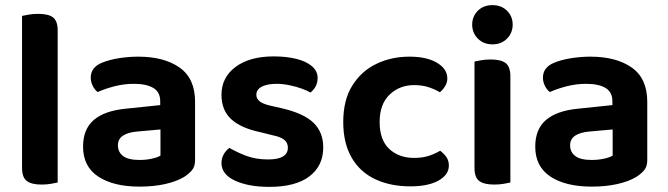

<svg xmlns="http://www.w3.org/2000/svg" viewBox="-20 -713 2604 749"><path d="M66 -264 205 -260V-1Q196 1 179 4Q162 7 142 7Q103 7 84.5 -7Q66 -21 66 -58ZM205 -188 66 -192V-651Q75 -653 92 -656Q109 -659 129 -659Q169 -659 187 -645Q205 -631 205 -594Z M524 -89Q550 -89 572.5 -94Q595 -99 606 -106V-208L516 -200Q480 -197 460 -184Q440 -171 440 -146Q440 -120 460 -104.5Q480 -89 524 -89ZM519 -492Q620 -492 680.5 -449.5Q741 -407 741 -316V-88Q741 -63 728.5 -48.5Q716 -34 697 -22Q668 -5 624 5Q580 15 524 15Q423 15 363.5 -24Q304 -63 304 -141Q304 -209 346 -245Q388 -281 471 -289L605 -303V-318Q605 -354 578 -370Q551 -386 502 -386Q464 -386 427 -376.5Q390 -367 361 -354Q350 -362 342 -377.5Q334 -393 334 -410Q334 -450 377 -468Q406 -480 444 -486Q482 -492 519 -492Z M1241 -138Q1241 -66 1187 -25Q1133 16 1031 16Q949 16 896.5 -8.5Q844 -33 844 -77Q844 -96 853 -111.5Q862 -127 875 -136Q904 -119 941 -105Q978 -91 1026 -91Q1103 -91 1103 -137Q1103 -156 1089 -167.5Q1075 -179 1045 -185L997 -197Q920 -213 882 -248Q844 -283 844 -343Q844 -411 899 -452Q954 -493 1048 -493Q1097 -493 1135.5 -483.5Q1174 -474 1196.5 -455Q1219 -436 1219 -409Q1219 -390 1211 -375.5Q1203 -361 1191 -352Q1180 -359 1158 -367Q1136 -375 1109.5 -380.5Q1083 -386 1059 -386Q1023 -386 1001.5 -375Q980 -364 980 -343Q980 -329 992 -318.5Q1004 -308 1034 -301L1078 -291Q1165 -271 1203 -234Q1241 -197 1241 -138Z M1595 -381Q1539 -381 1500 -344Q1461 -307 1461 -237Q1461 -167 1498.5 -132Q1536 -97 1595 -97Q1629 -97 1654 -105.5Q1679 -114 1697 -125Q1713 -113 1722 -99.5Q1731 -86 1731 -67Q1731 -31 1690.5 -8.5Q1650 14 1581 14Q1503 14 1443.5 -14Q1384 -42 1351.5 -98.5Q1319 -155 1319 -237Q1319 -323 1354.5 -379.5Q1390 -436 1448.5 -464Q1507 -492 1577 -492Q1645 -492 1685 -468Q1725 -444 1725 -407Q1725 -391 1716.5 -377Q1708 -363 1696 -353Q1678 -364 1653 -372.5Q1628 -381 1595 -381Z M1822 -617Q1822 -649 1844 -671Q1866 -693 1901 -693Q1936 -693 1958 -671Q1980 -649 1980 -617Q1980 -585 1958 -562.5Q1936 -540 1901 -540Q1866 -540 1844 -562.5Q1822 -585 1822 -617ZM1831 -264H1971V-1Q1962 1 1945 4Q1928 7 1908 7Q1868 7 1849.5 -7Q1831 -21 1831 -58ZM1971 -192H1831V-473Q1840 -475 1857 -478Q1874 -481 1894 -481Q1934 -481 1952.5 -467Q1971 -453 1971 -415Z M2288 -89Q2314 -89 2336.5 -94Q2359 -99 2370 -106V-208L2280 -200Q2244 -197 2224 -184Q2204 -171 2204 -146Q2204 -120 2224 -104.5Q2244 -89 2288 -89ZM2283 -492Q2384 -492 2444.5 -449.5Q2505 -407 2505 -316V-88Q2505 -63 2492.5 -48.5Q2480 -34 2461 -22Q2432 -5 2388 5Q2344 15 2288 15Q2187 15 2127.5 -24Q2068 -63 2068 -141Q2068 -209 2110 -245Q2152 -281 2235 -289L2369 -303V-318Q2369 -354 2342 -370Q2315 -386 2266 -386Q2228 -386 2191 -376.5Q2154 -367 2125 -354Q2114 -362 2106 -377.5Q2098 -393 2098 -410Q2098 -450 2141 -468Q2170 -480 2208 -486Q2246 -492 2283 -492Z"/></svg>

Font: BalooTamma2Bold
Style: Bold
Weight: 700
Designer: Divya Kowshik, Shuchita Grover and Ek Type
Foundry: Ek Type
Version: Version 1.700